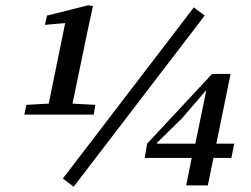

<svg xmlns="http://www.w3.org/2000/svg" viewBox="-20 -692 949 727"><path d="M72 -258 80 -295 187 -301H230L341 -295L335 -258ZM156 -258 232 -630 255 -607 150 -598 158 -633 314 -672 332 -669 312 -577 246 -258ZM259 15 218 -16 714 -664 755 -633ZM685 10 711 -119 716 -130 761 -349H741L768 -359L670 -245L567 -144L574 -164V-148H867L856 -94H528L537 -148L783 -412H853L767 10Z"/></svg>

Font: Source Serif 4 Medium
Style: Italic
Weight: 500
Italic angle: -12°
Designer: Frank Grießhammer
Foundry: Adobe Systems Incorporated
Version: Version 4.004;hotconv 1.0.116;makeotfexe 2.5.65601